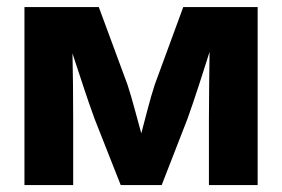

<svg xmlns="http://www.w3.org/2000/svg" viewBox="-20 -536 817 556"><path d="M50.8 0V-515.6H266.1L349.1 -291Q360.4 -256.3 370.1 -219.7Q379.9 -183.1 389.2 -149.9Q397.9 -183.1 407.5 -219.7Q417 -256.3 428.2 -291L510.7 -515.6H726.1V0H585V-191.9Q585 -244.1 585.7 -291.7Q586.4 -339.4 586.9 -385.7Q571.8 -338.9 556.2 -290Q540.5 -241.2 522.9 -191.9L448.2 0H329.6L253.9 -191.9Q236.3 -240.2 220.7 -287.8Q205.1 -335.4 189.9 -381.3Q190.9 -336.4 191.4 -289.8Q191.9 -243.2 191.9 -191.9V0Z"/></svg>

Font: Inter Display
Style: Bold
Weight: 700
Designer: Rasmus Andersson
Foundry: rsms
Version: Version 4.001;git-9221beed3